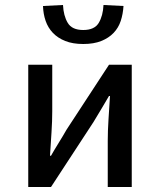

<svg xmlns="http://www.w3.org/2000/svg" viewBox="-20 -748 640 768"><path d="M93 0V-489H189V-303Q189 -265 186 -218.5Q183 -172 180 -125H184Q197 -148 215 -177Q233 -206 246 -229L416 -489H507V0H411V-185Q411 -224 414 -270.5Q417 -317 420 -364H416Q403 -341 385 -311.5Q367 -282 354 -260L184 0ZM313 -572Q271 -572 241 -584Q211 -596 191.5 -616.5Q172 -637 162.5 -664.5Q153 -692 152 -724L232 -728Q234 -685 251 -656.5Q268 -628 313 -628Q358 -628 375 -656.5Q392 -685 394 -728L474 -724Q472 -692 463 -664.5Q454 -637 434.5 -616.5Q415 -596 385 -584Q355 -572 313 -572Z"/></svg>

Font: Source Code Pro Medium
Style: Regular
Weight: 500
Monospace: yes
Designer: Paul D. Hunt, Teo Tuominen
Foundry: Adobe Systems Incorporated
Version: Version 2.030;PS 1.000;hotconv 16.6.51;makeotf.lib2.5.65220